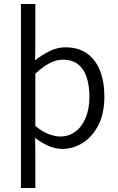

<svg xmlns="http://www.w3.org/2000/svg" viewBox="-20 -734 592 962"><path d="M85 208V-714H157V-517L156 -432Q189 -458 228 -477.5Q267 -497 308 -497Q372 -497 415.5 -466.5Q459 -436 481 -380Q503 -324 503 -250Q503 -167 473.5 -108.5Q444 -50 396 -19Q348 12 293 12Q258 12 224 -2.5Q190 -17 156 -43L157 41V208ZM281 -50Q324 -50 357 -74Q390 -98 409 -143Q428 -188 428 -249Q428 -304 414.5 -346Q401 -388 371.5 -411.5Q342 -435 294 -435Q262 -435 228.5 -417.5Q195 -400 157 -365V-103Q192 -74 224.5 -62Q257 -50 281 -50Z"/></svg>

Font: Assistant ExtraLight
Style: Regular
Weight: 400
Version: Version 3.000